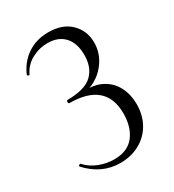

<svg xmlns="http://www.w3.org/2000/svg" viewBox="-160 -729 755 833"><g transform="rotate(-30 217.5 -312.0)"><path d="M37 -63 36 -65Q36 -69 40.5 -71.5Q45 -74 47 -71Q73 -43 109.5 -29Q146 -15 183 -15Q251 -15 284 -57.5Q317 -100 317 -168Q317 -324 135 -324Q134 -324 132.5 -326.5Q131 -329 131 -332Q131 -335 132.5 -337.5Q134 -340 135 -340Q223 -340 260 -375Q297 -410 297 -472Q297 -532 267 -564.5Q237 -597 183 -597Q141 -597 103.5 -576.5Q66 -556 48 -517Q48 -516 46 -516Q43 -516 39.5 -518Q36 -520 37 -522Q60 -576 105 -606Q150 -636 210 -636Q281 -636 321 -596.5Q361 -557 361 -498Q361 -439 321 -391Q281 -343 215 -329L218 -337Q271 -341 309.5 -320Q348 -299 367.5 -260.5Q387 -222 387 -175Q387 -120 363 -77.5Q339 -35 296 -11.5Q253 12 199 12Q106 12 37 -63Z"/></g></svg>

Font: Cormorant Infant
Style: Regular
Weight: 400
Designer: Christian Thalmann (Catharsis Fonts)
Foundry: Catharsis Fonts
Version: Version 4.000